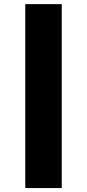

<svg xmlns="http://www.w3.org/2000/svg" viewBox="-20 -827 429 946"><path d="M284.2 99.6H104.5V-806.6H284.2Z"/></svg>

Font: Pretendard GOV Black
Style: Regular
Weight: 900
Designer: Base glyphs from Inter by Rasmus Andersson; Hangeul glyphs from Noto Sans CJK(Source Han Sans) by Jang Soo-young and Kan
Foundry: Kil Hyung-jin
Version: Version 1.309